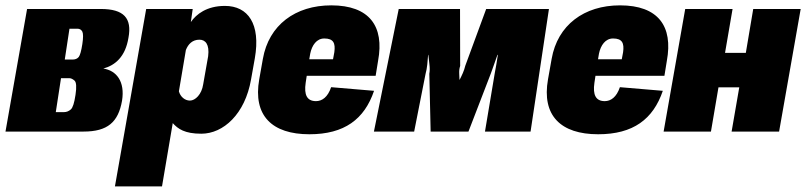

<svg xmlns="http://www.w3.org/2000/svg" viewBox="-61 -479 2940 699"><path d="M-41 0H243.2C330.6 0 369.6 -34.2 383.3 -112.3C394.5 -182.1 363.3 -222.2 314.9 -229.5H315.4C357.9 -241.2 395.5 -272 406.7 -341.8C419.9 -412.6 390.1 -446.3 306.2 -446.3H37.6ZM142.1 -70.8 161.1 -194.3H191.9C197.3 -194.3 203.6 -191.4 210.4 -185.5C216.8 -179.7 218.3 -162.6 213.9 -133.8C209.5 -104.5 204.1 -86.9 196.8 -80.6C189.5 -74.2 181.2 -70.8 171.9 -70.8ZM174.8 -262.2 191.9 -374.5H220.7C229 -374.5 234.9 -371.1 238.8 -363.8C242.2 -356.4 242.2 -341.3 238.8 -318.8C234.9 -293.5 230.5 -277.8 225.6 -271.5C220.2 -265.1 212.9 -262.2 203.1 -262.2Z M357.4 199.7H528.8L567.9 -30.8C586.9 -9.8 611.3 7.8 671.9 7.8C752 7.8 831.1 -63.5 853 -189.9L866.7 -266.6C888.7 -392.1 841.8 -457.5 757.8 -457.5C691.4 -457.5 653.3 -426.8 634.3 -399.4L633.8 -398.9L640.6 -446.3H471.2ZM630.4 -112.8C612.3 -112.8 595.7 -126.5 590.3 -146.5L615.7 -296.9C624 -318.4 639.6 -334.5 665 -334.5C687 -334.5 702.1 -317.4 696.8 -274.4L678.7 -171.9C673.3 -135.3 649.9 -112.8 630.4 -112.8Z M1065.4 9.8C1192.9 9.8 1265.6 -44.9 1300.8 -148.4L1144.5 -161.6C1132.3 -125 1111.3 -110.8 1089.4 -110.8C1056.6 -110.8 1045.4 -133.8 1051.8 -177.2L1055.7 -203.1H1306.6L1315.4 -257.3C1338.9 -383.8 1283.7 -459.5 1145 -459.5C1014.2 -459.5 917.5 -387.7 896 -264.6L882.8 -190.4C859.4 -58.1 929.2 9.8 1065.4 9.8ZM1064.9 -263.2 1068.4 -283.7C1074.7 -314.5 1091.8 -338.9 1119.6 -338.9C1153.3 -338.9 1160.6 -321.8 1156.2 -289.1L1151.4 -263.2Z M1300.3 0H1446.8L1488.3 -210C1494.1 -230 1496.1 -257.8 1497.6 -279.3H1498.5L1502.4 -244.1C1503.9 -231.4 1503.9 -220.2 1502 -210.4L1506.8 0H1644.5L1726.1 -211.9L1737.8 -244.6L1750 -279.3H1751.5C1748 -257.8 1744.1 -230 1740.2 -212.4L1704.6 0H1870.6L1937.5 -446.3H1709L1632.8 -239.3C1628.9 -221.7 1620.1 -203.6 1612.3 -188.5H1611.8L1610.8 -212.4C1610.4 -221.2 1611.3 -230 1614.3 -238.8L1613.8 -446.3H1390.6Z M2116.7 9.8C2244.1 9.8 2316.9 -44.9 2352.1 -148.4L2195.8 -161.6C2183.6 -125 2162.6 -110.8 2140.6 -110.8C2107.9 -110.8 2096.7 -133.8 2103 -177.2L2106.9 -203.1H2357.9L2366.7 -257.3C2390.1 -383.8 2335 -459.5 2196.3 -459.5C2065.4 -459.5 1968.8 -387.7 1947.3 -264.6L1934.1 -190.4C1910.6 -58.1 1980.5 9.8 2116.7 9.8ZM2116.2 -263.2 2119.6 -283.7C2126 -314.5 2143.1 -338.9 2170.9 -338.9C2204.6 -338.9 2211.9 -321.8 2207.5 -289.1L2202.6 -263.2Z M2355 0H2527.3L2554.7 -161.1H2630.4L2602.5 0H2775.4L2854 -446.3H2681.2L2654.3 -286.6H2578.6L2606 -446.3H2433.6Z"/></svg>

Font: Roboto Flex Super Cond Black
Style: Italic
Weight: 900
Width: 3
Italic angle: -10°
Designer: Berlow after Robertson
Foundry: Google
Version: Version 3.200;Glyphs 3.3 (3311)